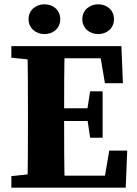

<svg xmlns="http://www.w3.org/2000/svg" viewBox="-20 -871 635 891"><path d="M32.7 0H193.7V-68.7H177.9L32.7 -53.7V0ZM106.7 0H280.6C277.6 -103 277.6 -207 277.6 -314.1V-347C277.6 -452 277.6 -556 280.6 -657H106.7C109.7 -554 109.7 -450 109.7 -347V-310C109.7 -205 109.7 -101 106.7 0ZM193.7 0H563.4L570.4 -172.2H487L462.2 -25.8L497.2 -55.8H193.7V0ZM193.7 -309.6H413.9V-368.6H193.7V-309.6ZM398.3 -231.9H456.3V-447.3H398.3L383.3 -351.4V-332.8L398.3 -231.9ZM32.7 -603.3 177.9 -588.3H193.7V-657H32.7V-603.3ZM467 -484.8H550.4L543.4 -657H193.7V-600.5H477.2L442.2 -630.5L467 -484.8ZM186.1 -712.8C225.8 -712.8 259.5 -738.7 259.5 -782C259.5 -825.2 225.8 -851.1 186.1 -851.1C147.9 -851.1 112.5 -825.2 112.5 -782C112.5 -738.7 147.9 -712.8 186.1 -712.8ZM435.3 -712.8C474.9 -712.8 508.9 -738.7 508.9 -782C508.9 -825.2 474.9 -851.1 435.3 -851.1C397.1 -851.1 362 -825.2 362 -782C362 -738.7 397.1 -712.8 435.3 -712.8Z"/></svg>

Font: Source Serif Variable
Style: Regular
Weight: 389
Designer: Frank Grießhammer
Foundry: Adobe Systems Incorporated
Version: Version 3.001;hotconv 1.0.111;makeotfexe 2.5.65597